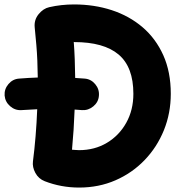

<svg xmlns="http://www.w3.org/2000/svg" viewBox="-47 -761 782 857"><path d="M-26.4 -334.5Q-28.3 -363.3 -9.3 -385.7Q9.8 -408.2 38.1 -410.2Q79.6 -413.6 121.6 -415Q121.1 -456.5 119.6 -491Q118.2 -525.4 115.2 -560.3Q112.3 -595.2 107.9 -638.7Q104.5 -671.9 125.2 -697.5Q146 -723.1 172.9 -729Q226.6 -741.2 283.7 -741.2Q373.5 -741.2 451.9 -715.6Q530.3 -689.9 589.4 -639.4Q648.4 -588.9 681.9 -514.4Q715.3 -439.9 715.3 -342.3Q715.3 -255.9 684.6 -179.9Q653.8 -104 598.4 -46.4Q543 11.2 468.5 43.7Q394 76.2 306.2 76.2Q225.6 76.2 152.8 47.9Q125 37.1 110.8 10.7Q96.7 -15.6 100.1 -41Q106.9 -93.3 111.8 -152.8Q116.7 -212.4 119.1 -273.4Q83.5 -272 48.8 -269.5Q20.5 -267.6 -1.7 -286.9Q-23.9 -306.2 -26.4 -334.5ZM282.2 -574.2Q285.2 -535.2 286.6 -496.8Q288.1 -458.5 288.6 -413.1Q310.1 -412.1 330.6 -410.2Q358.9 -408.2 377.9 -385.5Q397 -362.8 394.5 -334Q392.6 -305.7 369.9 -286.6Q347.2 -267.6 318.8 -269.5Q302.7 -271 286.1 -272Q282.7 -180.2 274.4 -92.8Q282.2 -92.3 290.3 -91.6Q298.3 -90.8 306.2 -90.8Q375.5 -90.8 430.2 -123.5Q484.9 -156.2 516.6 -213.1Q548.3 -270 548.3 -342.3Q548.3 -461.9 482.4 -517.6Q416.5 -573.2 283.7 -573.2Q283.2 -573.2 282.2 -574.2Z"/></svg>

Font: Mikhak Black
Style: Regular
Weight: 900
Designer: Amin Abedi
Version: Version 3.3